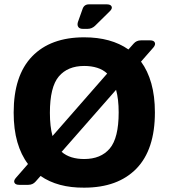

<svg xmlns="http://www.w3.org/2000/svg" viewBox="-20 -852 777 885"><path d="M69 0Q51 0 46.5 -10Q42 -20 54 -33L109 -96Q77 -138 60 -197Q43 -256 43 -333Q43 -504 128 -592Q213 -680 368 -680Q492 -680 572 -624L596 -651Q609 -666 630 -666H672Q689 -666 693.5 -656Q698 -646 687 -633L630 -568Q661 -526 677.5 -467.5Q694 -409 694 -334Q694 -162 608.5 -74.5Q523 13 368 13Q246 14 167 -41L144 -15Q131 0 110 0ZM210 -332Q210 -269 222 -225L474 -513Q455 -531 428 -539.5Q401 -548 368 -548Q292 -548 251 -499.5Q210 -451 210 -332ZM368 -119Q445 -119 486 -167.5Q527 -216 527 -334Q527 -395 515 -438L264 -152Q284 -135 310 -127Q336 -119 368 -119ZM362 -719Q347 -719 341 -727.5Q335 -736 339 -750L360 -809Q367 -832 390 -832H472Q490 -832 494.5 -822Q499 -812 485 -799L418 -733Q403 -719 384 -719Z"/></svg>

Font: Pitagon Sans
Style: Bold
Weight: 700
Designer: Travis Tran
Foundry: Pitagon
Version: Version 1.001; ttfautohint (v1.8.4.7-5d5b);gftools[0.9.26]